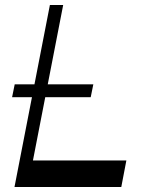

<svg xmlns="http://www.w3.org/2000/svg" viewBox="-20 -750 576 770"><path d="M28.5 -360.2 39 -411.9H354.3L343.8 -360.2ZM38.1 0 180.1 -730H233.4L91.4 0ZM68.2 0 88.6 -106.5H486.8L466.4 0Z"/></svg>

Font: Savate ExtraLight
Style: Italic
Weight: 200
Italic angle: -11°
Designer: Max Esnée
Foundry: Plomb Type
Version: Version 2.000